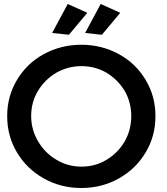

<svg xmlns="http://www.w3.org/2000/svg" viewBox="-20 -932 837 961"><path d="M575 -661C518 -692 456 -708 387 -708C318 -708 256 -692 199 -661C142 -630 98 -587 65 -532C32 -477 16 -417 16 -351C16 -284 32 -224 65 -169C98 -114 142 -71 199 -39C256 -7 318 9 387 9C456 9 518 -7 575 -39C632 -71 676 -114 709 -169C742 -224 758 -284 758 -351C758 -417 742 -477 709 -532C676 -587 632 -630 575 -661ZM262 -568C301 -590 343 -601 388 -601C433 -601 475 -590 513 -568C551 -545 581 -515 604 -477C626 -439 637 -397 637 -351C637 -305 626 -263 604 -224C581 -185 551 -155 513 -132C475 -109 433 -98 388 -98C343 -98 301 -109 263 -132C224 -155 194 -185 171 -224C148 -263 136 -305 136 -351C136 -397 147 -439 170 -477C193 -515 223 -545 262 -568ZM319 -912 241 -767 325 -758 417 -868ZM484 -912 406 -767 490 -758 582 -868Z"/></svg>

Font: Argentum Sans
Style: Regular
Weight: 400
Designer: Julieta Ulanovsky
Foundry: Julieta Ulanovsky
Version: Version 5.001;March 29, 2019;FontCreator 11.5.0.2425 64-bit